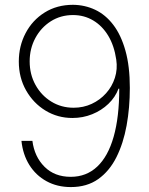

<svg xmlns="http://www.w3.org/2000/svg" viewBox="-20 -757 609 787"><path d="M270.5 9.8Q214.4 9.8 170.7 -14.2Q127 -38.1 100.3 -80.8Q73.7 -123.5 67.9 -179.7H112.8Q121.1 -114.7 162.4 -73.5Q203.6 -32.2 270 -32.2Q334 -32.2 378.4 -74Q422.9 -115.7 445.8 -196.3Q468.8 -276.9 468.8 -393.6H465.8Q452.6 -358.4 424.3 -331.3Q396 -304.2 357.9 -288.8Q319.8 -273.4 276.9 -273.4Q216.3 -273.4 166.5 -303.7Q116.7 -334 86.9 -386.5Q57.1 -439 57.1 -504.9Q57.1 -568.4 85 -621.3Q112.8 -674.3 163.1 -705.8Q213.4 -737.3 279.3 -737.3Q328.1 -736.8 370.4 -716.8Q412.6 -696.8 444.3 -655.3Q476.1 -613.8 494.1 -549.6Q512.2 -485.4 512.2 -396.5Q512.2 -315.9 499 -242.9Q485.8 -169.9 457.3 -112.8Q428.7 -55.7 382.6 -22.9Q336.4 9.8 270.5 9.8ZM281.7 -315.4Q321.8 -315.4 356 -331.3Q390.1 -347.2 414.8 -374.8Q439.5 -402.3 450.9 -438Q462.4 -473.6 456.5 -512.7Q448.2 -569.8 423.6 -610.6Q398.9 -651.4 361.8 -673.3Q324.7 -695.3 279.3 -695.3Q228.5 -695.3 188.2 -669.7Q147.9 -644 124.8 -600.8Q101.6 -557.6 101.6 -505.4Q101.6 -452.1 125.5 -408.9Q149.4 -365.7 190.2 -340.6Q231 -315.4 281.7 -315.4Z"/></svg>

Font: Inter 20pt ExtraLight
Style: Regular
Weight: 250
Version: Version 4.001;git-66647c0bb